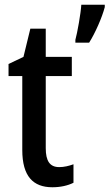

<svg xmlns="http://www.w3.org/2000/svg" viewBox="-20 -780 462 810"><path d="M422 -750V-760H323C321 -724 306 -640 298 -612V-600H356C381 -639 411 -707 422 -750ZM230 -75C190 -75 173 -101 173 -155V-459H283V-540H173V-659H108L79 -540L16 -510V-459H74V-147C74 -36 120 10 201 10C235 10 266 3 290 -9V-87C271 -80 250 -75 230 -75Z"/></svg>

Font: Noto Sans Khmer UI Condensed Medium
Style: Regular
Weight: 500
Width: 3
Designer: Danh Hong and the Monotype Design Team
Foundry: Monotype Imaging Inc.
Version: Version 2.002